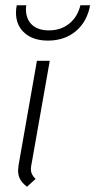

<svg xmlns="http://www.w3.org/2000/svg" viewBox="-20 -702 364 733"><path d="M49 -51Q49 -56 51 -72L121 -470H170L99 -68Q98 -63 98 -54Q98 -36 116 -19L83 11Q65 -3 57 -17.5Q49 -32 49 -51ZM41 -654Q41 -667 44 -682H80L79 -668Q79 -629 102 -607.5Q125 -586 167 -586Q212 -586 244 -611.5Q276 -637 287 -682H324Q313 -620 270 -583.5Q227 -547 163 -547Q107 -547 74 -576Q41 -605 41 -654Z"/></svg>

Font: KoHo Light
Style: Italic
Weight: 300
Italic angle: -10°
Version: Version 1.000; ttfautohint (v1.6)